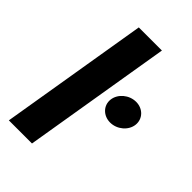

<svg xmlns="http://www.w3.org/2000/svg" viewBox="-220 -807 886 886"><g transform="rotate(45 223.0 -363.5)"><path d="M289.4 -727.3H138.5L17.8 0H168.7ZM282 -399.5C277 -357.6 310.4 -323.2 355.1 -323.2C400.2 -323.2 441.1 -357.6 445.7 -399.5C450.3 -441.8 417.6 -475.9 372.9 -475.9C327.8 -475.9 286.9 -441.8 282 -399.5Z"/></g></svg>

Font: Magic Ui Pro
Style: Bold Italic
Weight: 700
Italic angle: -9.39999°
Designer: Stefan Endress, Andreas Faust
Version: Version 1.000;FEAKit 1.0